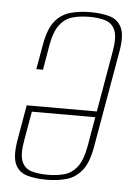

<svg xmlns="http://www.w3.org/2000/svg" viewBox="-48 -637 494 687"><g transform="rotate(5 199.5 -293.5)"><path d="M145 12Q105 12 75 3.5Q45 -5 32 -33Q19 -61 29 -120L51 -247H75L53 -121Q44 -70 54 -45.5Q64 -21 88.5 -13.5Q113 -6 147 -6Q181 -6 207.5 -13.5Q234 -21 253 -45.5Q272 -70 281 -121L341 -467Q350 -518 339.5 -542.5Q329 -567 305 -574.5Q281 -582 247 -582Q214 -582 187 -574.5Q160 -567 141 -542.5Q122 -518 113 -467L98 -379H74L90 -469Q100 -526 122.5 -553.5Q145 -581 177.5 -590Q210 -599 249 -599Q289 -599 318.5 -590.5Q348 -582 361.5 -554.5Q375 -527 365 -469L304 -120Q294 -62 271 -34Q248 -6 216 3Q184 12 145 12ZM51 -226 55 -247H313L309 -226Z"/></g></svg>

Font: Alumni Sans Thin
Style: Italic
Weight: 100
Italic angle: -8°
Designer: Robert E. Leuschke
Foundry: Robert E. Leuschke
Version: Version 1.016